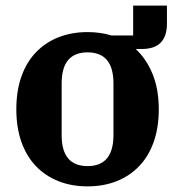

<svg xmlns="http://www.w3.org/2000/svg" viewBox="-20 -650 619 682"><path d="M291 12Q234 12 187.5 -6.5Q141 -25 107.5 -60Q74 -95 56 -146Q38 -197 38 -262Q38 -327 56 -378Q74 -429 107.5 -464Q141 -499 187.5 -517.5Q234 -536 291 -536Q337 -536 376 -524H453V-630H573V-566Q573 -476 484 -476H462Q500 -441 522 -387Q544 -333 544 -262Q544 -197 526 -146Q508 -95 474.5 -60Q441 -25 394.5 -6.5Q348 12 291 12ZM291 -60Q383 -60 383 -170V-354Q383 -464 291 -464Q199 -464 199 -354V-170Q199 -60 291 -60Z"/></svg>

Font: IBM Plex Serif
Style: Bold
Weight: 700
Designer: Mike Abbink, Paul van der Laan, Pieter van Rosmalen
Foundry: Bold Monday
Version: Version 2.008